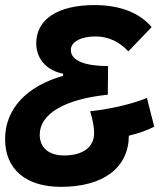

<svg xmlns="http://www.w3.org/2000/svg" viewBox="-21 -723 627 753"><path d="M332.5 -286.6C340.8 -259.8 348.1 -228 348.1 -201.2C348.1 -146 304.2 -113.3 230.5 -113.3C170.4 -113.3 134.8 -143.6 134.8 -194.8C134.8 -276.9 233.9 -334.5 401.9 -351.6L402.8 -463.9C316.9 -463.9 256.8 -483.4 256.8 -526.9C256.8 -560.1 298.8 -580.1 354 -580.1C402.3 -580.1 446.8 -560.1 482.4 -521.5L573.7 -616.7C525.9 -673.3 448.7 -703.1 349.1 -703.1C206.1 -703.1 121.1 -647.5 121.1 -553.2C121.1 -489.7 165 -445.3 226.6 -434.1V-425.8C82 -384.3 -1 -295.4 -1 -177.2C-1 -59.6 80.1 9.8 217.8 9.8C384.3 9.8 483.4 -64.9 484.4 -190.9C522.5 -199.7 556.6 -212.4 584 -226.1L555.2 -338.9C498.5 -315.4 416 -295.9 332.5 -286.6Z"/></svg>

Font: Cascadia Code
Style: Bold Italic
Weight: 700
Italic angle: -10°
Monospace: yes
Designer: Aaron Bell
Foundry: Saja Typeworks
Version: Version 2404.023